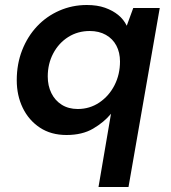

<svg xmlns="http://www.w3.org/2000/svg" viewBox="-20 -528 683 768"><path d="M374 220 424 -73Q396 -39 352.5 -13.5Q309 12 246 12Q184 12 139.5 -17.5Q95 -47 71 -96.5Q47 -146 47 -207Q47 -272 68.5 -327Q90 -382 128 -422.5Q166 -463 217.5 -485.5Q269 -508 327 -508Q369 -508 400 -497Q431 -486 453 -468Q475 -450 487 -425L513 -496H619L494 220ZM291 -92Q339 -92 377.5 -118Q416 -144 438 -187Q460 -230 460 -282Q460 -318 445.5 -345.5Q431 -373 403.5 -388.5Q376 -404 339 -404Q291 -404 253 -380Q215 -356 193 -314.5Q171 -273 171 -222Q171 -185 185.5 -155.5Q200 -126 227 -109Q254 -92 291 -92Z"/></svg>

Font: DM Sans 24pt SemiBold
Style: Italic
Weight: 600
Italic angle: -10°
Designer: Colophon Foundry, Jonny Pinhorn
Foundry: Colophon Foundry
Version: Version 4.004;gftools[0.9.30]